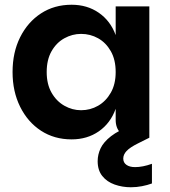

<svg xmlns="http://www.w3.org/2000/svg" viewBox="-20 -581 718 810"><path d="M282 7Q209 7 153 -29.5Q97 -66 65 -130.5Q33 -195 33 -277Q33 -360 65 -424Q97 -488 153 -524.5Q209 -561 282 -561Q348 -561 397 -527Q446 -493 468 -433V-554H610V0H542Q508 0 488 -20.5Q468 -41 468 -75V-122Q446 -61 397 -27Q348 7 282 7ZM532 209Q496 209 463.5 197.5Q431 186 411.5 161.5Q392 137 392 99Q392 71 404.5 44.5Q417 18 448.5 -6.5Q480 -31 536 -52L577 -67L610 0L562 24Q528 41 514 56Q500 71 500 88Q500 105 513.5 114.5Q527 124 550 124Q582 124 621 110V193Q602 200 579 204.5Q556 209 532 209ZM322 -116Q361 -116 394 -135Q427 -154 447.5 -190Q468 -226 468 -277Q468 -329 447.5 -365Q427 -401 394 -419.5Q361 -438 322 -438Q285 -438 251.5 -419.5Q218 -401 197.5 -365Q177 -329 177 -277Q177 -226 197.5 -190Q218 -154 251.5 -135Q285 -116 322 -116Z"/></svg>

Font: Parkinsans SemiBold
Style: Regular
Weight: 600
Designer: Red Stone, Indian Type Foundry
Foundry: Indian Type Foundry
Version: Version 1.000